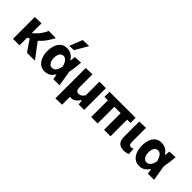

<svg xmlns="http://www.w3.org/2000/svg" viewBox="112 -1850 3110 3110"><g transform="rotate(45 1666.5 -295.5)"><path d="M61.5 0V-499L211 -503.5V-276.5L248 -312.5Q295.5 -355 328.5 -404Q361.5 -453 379.5 -499H544.5Q519.5 -449.5 477.8 -386.2Q436 -323 367 -260L432 -174Q462 -134.5 496 -89.5Q530 -44 563.5 0H381.5Q361 -30 341.5 -59Q322 -87.5 301.5 -117.5L248.5 -195.5L211 -175.5V0Z M794.5 13Q727 13 682.5 -24.2Q638 -61.5 616.2 -121.5Q594.5 -181.5 594.5 -250.5Q594.5 -324.5 615.2 -384Q636 -443.5 679.2 -478.2Q722.5 -513 789 -513Q847.5 -513 890.8 -487Q934 -461 958.5 -416.5H970Q973 -438 974.8 -458.5Q976.5 -479 978 -499L1115 -505.5Q1111 -445.5 1102.2 -382.8Q1093.5 -320 1082.5 -264.5Q1094 -198.5 1105 -132.5Q1115.5 -66 1127 0H985.5Q981.5 -21 978 -42.5Q974 -63.5 970 -84.5H961Q938 -42 896.8 -14.5Q855.5 13 794.5 13ZM842 -113Q877 -113 906.5 -145.5Q936 -178 949.5 -251.5Q929.5 -322.5 900.8 -353.5Q872 -384.5 838.5 -384.5Q789.5 -384.5 768.2 -344.8Q747 -305 747 -249Q747 -214 757 -183Q767 -152 788 -132.5Q809 -113 842 -113ZM787.5 -565.5Q809 -620.5 831 -675.5Q852.5 -730.5 874 -785L1017.5 -788.5Q984.5 -731.5 952.5 -676.5Q920.5 -621 889.5 -567Z M1229 196.5V-499L1378.5 -503.5V-208Q1378.5 -164.5 1392.8 -142.2Q1407 -120 1445 -120Q1475.5 -120 1499.8 -139Q1524 -158 1542 -185V-499H1691V0H1566Q1563.5 -20 1561.5 -40Q1559 -60 1556.5 -80H1544Q1523.5 -43.5 1489 -15Q1454.5 13.5 1406 13.5Q1391 13.5 1378.5 11V192Z M1852.5 0V-382H1774V-499H2370.5V-382H2294.5V0H2146.5V-382H2000.5V0Z M2606 13.5Q2535 13.5 2495 -25Q2455 -63.5 2455 -151.5V-499L2604.5 -503.5V-188Q2604.5 -151 2615.2 -129.8Q2626 -108.5 2656 -108.5Q2667 -108.5 2677.8 -111.2Q2688.5 -114 2701.5 -123L2708.5 -7Q2692 2.5 2664.8 8Q2637.5 13.5 2606 13.5Z M2960 13Q2892.5 13 2848 -24.2Q2803.5 -61.5 2781.8 -121.5Q2760 -181.5 2760 -250.5Q2760 -324.5 2780.8 -384Q2801.5 -443.5 2844.8 -478.2Q2888 -513 2954.5 -513Q3013 -513 3056.2 -487Q3099.5 -461 3124 -416.5H3135.5Q3138.5 -438 3140.2 -458.5Q3142 -479 3143.5 -499L3280.5 -505.5Q3276.5 -445.5 3267.8 -382.8Q3259 -320 3248 -264.5Q3259.5 -198.5 3270.5 -132.5Q3281 -66 3292.5 0H3151Q3147 -21 3143.5 -42.5Q3139.5 -63.5 3135.5 -84.5H3126.5Q3103.5 -42 3062.2 -14.5Q3021 13 2960 13ZM3007.5 -113Q3042.5 -113 3072 -145.5Q3101.5 -178 3115 -251.5Q3095 -322.5 3066.2 -353.5Q3037.5 -384.5 3004 -384.5Q2955 -384.5 2933.8 -344.8Q2912.5 -305 2912.5 -249Q2912.5 -214 2922.5 -183Q2932.5 -152 2953.5 -132.5Q2974.5 -113 3007.5 -113Z"/></g></svg>

Font: Heraclito
Style: Bold
Weight: 700
Designer: Kostas Bartsokas (font) & Cristiano Sobral (main changes)
Foundry: Kostas Bartsokas (font) & Cristiano Sobral (main changes)
Version: Version 1.00;July 8, 2020;FontCreator 13.0.0.2655 64-bit